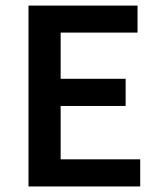

<svg xmlns="http://www.w3.org/2000/svg" viewBox="-20 -674 578 694"><path d="M83 0V-653.8H477.1V-556.2H199.2V-389.2H434.1V-291H199.2V-98.1H486.8V0Z"/></svg>

Font: SourceSansPro-Semibold
Style: Regular
Weight: 600
Designer: Paul D. Hunt
Foundry: Adobe Systems Incorporated
Version: Version 2.020;PS 2.0;hotconv 1.0.86;makeotf.lib2.5.63406